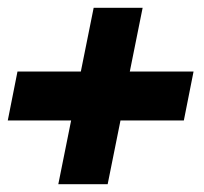

<svg xmlns="http://www.w3.org/2000/svg" viewBox="-22 -575 525 494"><path d="M476 -391H312L345 -555H219L186 -391H23L-2 -265H161L128 -101H255L288 -265H451Z"/></svg>

Font: Argentum Sans ExtraBold
Style: Italic
Weight: 800
Italic angle: -11.3°
Designer: Julieta Ulanovsky
Foundry: Julieta Ulanovsky
Version: Version 5.001;February 15, 2019;FontCreator 11.5.0.2425 64-b